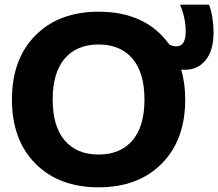

<svg xmlns="http://www.w3.org/2000/svg" viewBox="-20 -790 932 820"><path d="M256.5 -190Q308 -130 401 -130Q494 -130 545.5 -190Q597 -250 597 -365Q597 -480 545.5 -540Q494 -600 401 -600Q308 -600 256.5 -540Q205 -480 205 -365Q205 -250 256.5 -190ZM401 -740Q603 -740 703 -600Q719 -592 733 -592Q773 -592 773 -655Q773 -713 749 -770H873Q892 -716 892 -651Q892 -575 858.5 -533.5Q825 -492 770 -492Q759 -492 754 -493Q771 -433 771 -365Q771 -192 670.5 -91Q570 10 401 10Q232 10 131.5 -91Q31 -192 31 -365Q31 -538 131.5 -639Q232 -740 401 -740Z"/></svg>

Font: Mplus 1p ExtraBold
Style: Regular
Weight: 800
Version: Version 1.061